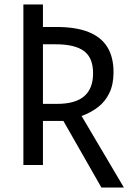

<svg xmlns="http://www.w3.org/2000/svg" viewBox="-20 -734 603 854"><path d="M431 100 262 -196H171V0H84V-714H171V-614H231Q318 -614 374 -591.5Q430 -569 457.5 -524.5Q485 -480 485 -412Q485 -359 466.5 -320.5Q448 -282 416 -257.5Q384 -233 343 -218L531 100ZM234 -272Q315 -272 354.5 -306Q394 -340 394 -408Q394 -477 353.5 -507Q313 -537 228 -537H171V-272Z"/></svg>

Font: Noto Sans Mono SemiCondensed
Style: Regular
Weight: 400
Width: 4
Designer: Monotype Design Team
Foundry: Monotype Imaging Inc.
Version: Version 2.010